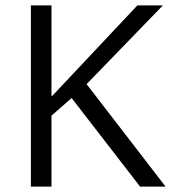

<svg xmlns="http://www.w3.org/2000/svg" viewBox="-20 -695 657 715"><path d="M95 0V-675H171.7V-338.3H175L491.7 -675H586.7L302.5 -381.7L596.7 0H501.7L246.7 -330L171.7 -264.2V0Z"/></svg>

Font: Funnel Sans Light
Style: Regular
Weight: 300
Designer: NORD ID, Kristian Moeller
Foundry: Dicotype
Version: Version 1.000